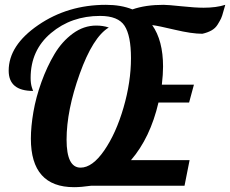

<svg xmlns="http://www.w3.org/2000/svg" viewBox="-20 -770 954 796"><path d="M651 -419H784L764 -345H637Q603 -199 523 -106H766L745 0H358Q316 6 287 6Q108 6 108 -195Q108 -245 118.5 -306Q129 -367 152 -430.5Q175 -494 206 -546Q237 -598 282 -631Q327 -664 379 -664Q407 -664 431 -656Q365 -616 310.5 -464Q256 -312 256 -191Q256 -75 314 -75Q363 -75 412 -146Q461 -217 492 -323.5Q523 -430 523 -529Q523 -622 496.5 -663Q470 -704 395 -704Q276 -704 191.5 -633Q107 -562 107 -447Q107 -424 112 -408L117 -393Q16 -393 16 -477Q16 -582 138.5 -666Q261 -750 419 -750Q482 -750 529 -731Q583 -750 658 -750Q675 -750 732.5 -744Q790 -738 824 -738Q877 -738 914 -750Q912 -745 906.5 -724Q901 -703 896.5 -693.5Q892 -684 882.5 -668.5Q873 -653 857 -644Q841 -635 819 -630Q775 -630 705.5 -646.5Q636 -663 611 -666Q656 -602 656 -494Q656 -462 651 -419Z"/></svg>

Font: Lobster 1.4
Style: Regular
Weight: 400
Designer: Pablo Impallari
Foundry: Pablo Impallari. www.impallari.com
Version: Version 1.4